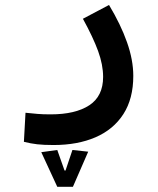

<svg xmlns="http://www.w3.org/2000/svg" viewBox="-20 -339 626 761"><path d="M192.4 235.8Q153.3 235.8 127.7 232.9Q102.1 230 74.7 223.1L81.1 107.9Q108.9 110.8 129.2 112.5Q149.4 114.3 180.7 114.3Q278.8 114.3 333.7 78.4Q388.7 42.5 388.7 -34.2Q388.7 -82 368.9 -136.5Q349.1 -190.9 308.6 -264.6L412.1 -319.3Q458.5 -242.2 483.4 -171.6Q508.3 -101.1 508.3 -38.1Q508.3 52.2 469 113.3Q429.7 174.3 358.6 205.1Q287.6 235.8 192.4 235.8ZM207 401.4 143.6 264.2 207 255.4 235.8 336.9H239.7L267.1 255.4L329.6 262.2L269 401.4Z"/></svg>

Font: Cascadia Mono NF SemiBold
Style: Regular
Weight: 600
Monospace: yes
Designer: Aaron Bell
Foundry: Saja Typeworks
Version: Version 2404.023; ttfautohint (v1.8.4)